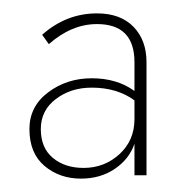

<svg xmlns="http://www.w3.org/2000/svg" viewBox="-20 -722 278 287"><path d="M53 -656 43 -670Q79 -702 125 -702Q160 -702 179.5 -682Q199 -662 199 -629V-460H181V-507Q173 -484 151.5 -469.5Q130 -455 101 -455Q69 -455 46.5 -474Q24 -493 24 -529Q24 -563 52 -584Q80 -605 117 -605Q155 -605 181 -586V-629Q181 -686 125 -686Q87 -686 53 -656ZM105 -471Q136 -471 158.5 -491.5Q181 -512 181 -544V-572Q155 -591 117 -591Q86 -591 63.5 -574Q41 -557 41 -529Q41 -501 59 -486Q77 -471 105 -471Z"/></svg>

Font: Renner
Style: Thin
Weight: 200
Version: Version 003.000 ; ttfautohint (v0.97) -l 8 -r 50 -G 200 -x 1